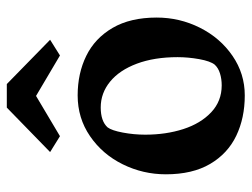

<svg xmlns="http://www.w3.org/2000/svg" viewBox="-107 -616 735 561"><g transform="rotate(-90 260.5 -335.5)"><path d="M262.2 -476.1Q326.7 -476.1 377.9 -450.9Q429.2 -425.8 459.5 -374Q489.7 -322.3 489.7 -245.1Q489.7 -178.2 460 -118.9Q430.2 -59.6 377.9 -23.7Q325.7 12.2 262.2 12.2Q196.3 12.2 144.3 -12.7Q92.3 -37.6 62 -89.1Q31.7 -140.6 31.7 -218.3Q31.7 -285.2 61 -344.5Q90.3 -403.8 143.1 -439.9Q195.8 -476.1 262.2 -476.1ZM352.1 -75.7Q362.3 -88.4 368.2 -120.8Q374 -153.3 374 -184.1Q374 -252 355 -303Q335.9 -354 302.5 -381.3Q269 -408.7 227.1 -408.7Q187 -408.7 168.9 -388.7Q159.7 -376.5 153.6 -344Q147.5 -311.5 147.5 -278.8Q147.5 -218.3 163.8 -167.5Q180.2 -116.7 212.9 -85.9Q245.6 -55.2 291.5 -55.2Q310.5 -55.2 326.7 -60.3Q342.8 -65.4 352.1 -75.7ZM143.1 -527.8 96.7 -556.6 226.6 -683.1H295.4L424.8 -556.6L378.9 -527.8L260.7 -597.7Z"/></g></svg>

Font: Vesper Libre Medium
Style: Regular
Weight: 500
Designer: Robert Keller & Kimya Gandhi
Foundry: Mota Italic
Version: Version 1.058